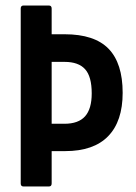

<svg xmlns="http://www.w3.org/2000/svg" viewBox="-20 -675 492 695"><path d="M65 0Q55 0 55 -11V-644Q55 -655 65 -655H157Q167 -655 167 -644V-551H214Q322 -551 373 -498.5Q424 -446 424 -339Q424 -236 371.5 -182Q319 -128 216 -128H167V-11Q167 0 157 0ZM167 -227H213Q264 -227 288 -254Q312 -281 312 -337Q312 -398 288 -424.5Q264 -451 214 -451H167Z"/></svg>

Font: Sofia Sans Condensed
Style: Bold
Weight: 700
Designer: Botio Nikoltchev, Ani Petrova
Foundry: lettersoup
Version: Version 4.101; ttfautohint (v1.8.4.7-5d5b)